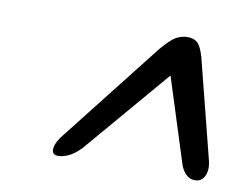

<svg xmlns="http://www.w3.org/2000/svg" viewBox="-49 -777 581 461"><g transform="rotate(10 242.0 -546.0)"><path d="M475.5 -433.5Q482 -410.5 475 -394.2Q468 -378 451 -378Q429 -378 416.5 -406.5L350 -615.5L172 -407Q156.5 -391 142.5 -384.8Q128.5 -378.5 118 -378.5Q101 -378.5 103.2 -395.2Q105.5 -412 124.5 -434L311.5 -672.5Q333 -698 346.2 -705.8Q359.5 -713.5 374.5 -713.5Q389.5 -713.5 398.5 -705.8Q407.5 -698 415 -672.5Z"/></g></svg>

Font: Fraunces 9pt S050
Style: Italic
Weight: 400
Italic angle: -16°
Version: Version 1.000; ttfautohint (v1.8.3)